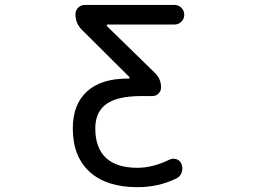

<svg xmlns="http://www.w3.org/2000/svg" viewBox="-20 -775 1040 784"><path d="M504.9 -454.1Q507.8 -454.1 508.8 -456.5Q509.8 -459 507.8 -460.9L315.4 -652.3Q288.1 -678.7 288.1 -716.8Q288.1 -732.4 299.3 -743.7Q310.5 -754.9 326.2 -754.9H692.4Q709 -754.9 720.7 -743.2Q732.4 -731.4 732.4 -714.8Q732.4 -698.2 720.7 -686.5Q709 -674.8 692.4 -674.8H419.9Q417 -674.8 416 -672.4Q415 -669.9 417 -668L612.3 -477.5Q637.7 -453.1 637.7 -418Q637.7 -403.3 627.4 -393.1Q617.2 -382.8 602.5 -382.8H558.6Q459 -382.8 414.1 -350.1Q369.1 -317.4 369.1 -251Q369.1 -170.9 412.6 -130.4Q456.1 -89.8 541 -89.8Q603.5 -89.8 671.9 -123Q686.5 -129.9 701.7 -124.5Q716.8 -119.1 721.7 -103.5Q724.6 -95.7 724.6 -86.9Q724.6 -78.1 721.7 -70.3Q715.8 -53.7 699.2 -45.9Q627 -10.7 541 -10.7Q415 -10.7 346.2 -73.2Q277.3 -135.7 277.3 -251Q277.3 -348.6 335 -401.4Q392.6 -454.1 500 -454.1Z"/></svg>

Font: Rounded-X Mgen+ 1mn regular
Style: Regular
Weight: 400
Designer: [Source Han Sans]
Ryoko NISHIZUKA  (kana & ideographs); Paul D. Hunt (Latin, Greek & Cyrillic); Wenlong ZHANG  (bopomofo
Version: Version 1.059.20150602